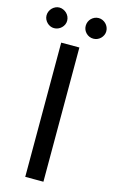

<svg xmlns="http://www.w3.org/2000/svg" viewBox="-152 -940 587 990"><g transform="rotate(15 141.5 -444.5)"><path d="M188.5 0H91.5V-716.5H188.5ZM92 -833Q92 -822 87.5 -812.2Q83 -802.5 75.2 -795Q67.5 -787.5 57.2 -783.2Q47 -779 36 -779Q25.5 -779 15.8 -783.2Q6 -787.5 -1.5 -795Q-9 -802.5 -13.5 -812.2Q-18 -822 -18 -833Q-18 -844.5 -13.5 -854.8Q-9 -865 -1.5 -872.5Q6 -880 15.8 -884.5Q25.5 -889 36 -889Q47 -889 57.2 -884.5Q67.5 -880 75.2 -872.5Q83 -865 87.5 -854.8Q92 -844.5 92 -833ZM301 -833Q301 -822 296.5 -812.2Q292 -802.5 284.5 -795Q277 -787.5 267 -783.2Q257 -779 246 -779Q234.5 -779 224.5 -783.2Q214.5 -787.5 207 -795Q199.5 -802.5 195.2 -812.2Q191 -822 191 -833Q191 -844.5 195.2 -854.8Q199.5 -865 207 -872.5Q214.5 -880 224.5 -884.5Q234.5 -889 246 -889Q257 -889 267 -884.5Q277 -880 284.5 -872.5Q292 -865 296.5 -854.8Q301 -844.5 301 -833Z"/></g></svg>

Font: Lato 2
Style: Regular
Weight: 400
Designer: Lukasz Dziedzic with Adam Twardoch and Botio Nikoltchev
Foundry: tyPoland Lukasz Dziedzic
Version: Version 2.015; 2015-08-06; http://www.latofonts.com/